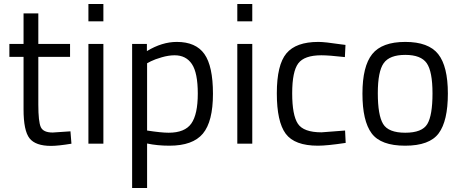

<svg xmlns="http://www.w3.org/2000/svg" viewBox="-20 -720 2314 962"><path d="M331 -435H172V-196Q172 -110 184.5 -83Q197 -56 244 -56L333 -62L338 0Q271 11 236 11Q158 11 128 -27Q98 -65 98 -172V-435H27V-500H98V-653H172V-500H331Z M423 0V-500H498V0ZM423 -613V-700H498V-613Z M642 222V-500H716V-464Q792 -510 866 -510Q961 -510 1004 -449.5Q1047 -389 1047 -250Q1047 -111 996.5 -50.5Q946 10 829 10Q768 10 717 -1V222ZM855 -443Q825 -443 790.5 -433Q756 -423 736 -413L717 -403V-66Q788 -55 825 -55Q906 -55 938.5 -101Q971 -147 971 -251Q971 -355 941.5 -399Q912 -443 855 -443Z M1169 0V-500H1244V0ZM1169 -613V-700H1244V-613Z M1575 -510Q1608 -510 1687 -498L1711 -495L1708 -434Q1628 -443 1590 -443Q1505 -443 1474.5 -402.5Q1444 -362 1444 -252.5Q1444 -143 1472.5 -100Q1501 -57 1591 -57L1709 -66L1712 -4Q1619 10 1573 10Q1456 10 1411.5 -50Q1367 -110 1367 -252.5Q1367 -395 1415 -452.5Q1463 -510 1575 -510Z M1796 -251Q1796 -388 1845 -449Q1894 -510 2010.5 -510Q2127 -510 2175.5 -449Q2224 -388 2224 -251Q2224 -114 2178 -52Q2132 10 2010 10Q1888 10 1842 -52Q1796 -114 1796 -251ZM1873 -253Q1873 -143 1899.5 -99Q1926 -55 2010.5 -55Q2095 -55 2121 -98.5Q2147 -142 2147 -252Q2147 -362 2118 -403.5Q2089 -445 2010.5 -445Q1932 -445 1902.5 -403.5Q1873 -362 1873 -253Z"/></svg>

Font: Titillium Web[RUS by Daymarius]
Style: Regular
Weight: 400
Designer: Cyrillization by Daymarius
Foundry: Cyrillization by Daymarius
Version: Version 1.002 September 11, 2018